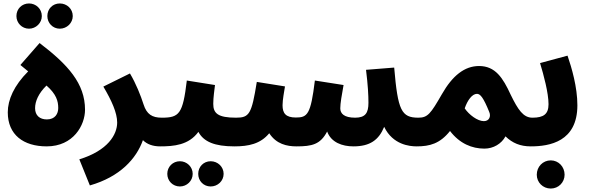

<svg xmlns="http://www.w3.org/2000/svg" viewBox="-20 -842 3414 1111"><path d="M326 -676C367 -676 401 -709 401 -749C401 -791 367 -822 326 -822C285 -822 254 -791 254 -749C254 -709 285 -676 326 -676ZM148 -676C188 -676 222 -709 222 -749C222 -791 188 -822 148 -822C107 -822 75 -791 75 -749C75 -709 107 -676 148 -676ZM250 5C405 5 472 -118 472 -207C472 -359 373 -468 209 -593L98 -466L143 -429C61 -347 25 -265 25 -192C25 -62 116 5 250 5ZM251 -151C210 -151 183 -174 183 -216C183 -256 203 -302 249 -347C306 -297 317 -257 317 -217C317 -184 299 -151 251 -151Z M500 231C675 181 769 76 807 -31C831 -7 865 5 906 5C968 5 1001 -29 1001 -80C1001 -124 975 -161 916 -161C860 -161 829 -181 811 -237C794 -290 767 -358 732 -417L578 -341C626 -260 658 -189 658 -133C658 -64 605 29 439 80Z M906 5C985 5 1072 -2 1128 -79C1158 -22 1222 5 1336 5C1398 5 1431 -29 1431 -80C1431 -124 1405 -161 1346 -161C1241 -161 1214 -186 1214 -241C1214 -279 1221 -322 1224 -350L1061 -376C1038 -182 1017 -161 916 -161ZM1199 237C1240 237 1274 205 1274 164C1274 123 1240 91 1199 91C1158 91 1127 123 1127 164C1127 205 1158 237 1199 237ZM1021 237C1061 237 1095 205 1095 164C1095 123 1061 91 1021 91C980 91 948 123 948 164C948 205 980 237 1021 237Z M1336 5C1418 5 1487 -9 1538 -71C1579 -8 1640 5 1696 5C1785 5 1834 -6 1873 -81C1896 -18 1960 5 2025 5C2121 5 2172 -32 2203 -108C2253 -4 2351 5 2391 5C2453 5 2486 -29 2486 -80C2486 -124 2460 -161 2401 -161C2303 -161 2282 -202 2261 -451L2098 -438C2109 -349 2112 -291 2112 -247C2112 -188 2094 -161 2035 -161C1971 -161 1949 -185 1949 -215C1949 -243 1958 -296 1968 -350L1802 -376C1778 -179 1759 -162 1692 -162C1633 -162 1615 -187 1615 -233C1615 -266 1625 -315 1629 -342L1466 -368C1436 -182 1423 -161 1346 -161Z M2391 5C2467 5 2526 -11 2584 -84C2640 -11 2711 18 2783 18C2835 18 2882 -10 2905 -53C2945 -14 2991 5 3051 5C3112 5 3146 -30 3146 -80C3146 -124 3120 -161 3061 -161C3008 -161 2978 -206 2935 -294C2890 -392 2846 -460 2752 -460C2668 -460 2598 -404 2537 -297C2472 -184 2455 -161 2401 -161ZM2669 -215C2685 -262 2712 -299 2740 -299C2759 -299 2777 -278 2811 -194C2822 -169 2811 -141 2780 -141C2743 -141 2694 -178 2669 -215Z M3051 5C3160 5 3321 -22 3321 -233C3321 -338 3288 -450 3264 -520L3105 -477C3126 -408 3154 -304 3154 -239C3154 -182 3126 -161 3061 -161ZM3167 249C3212 249 3247 213 3247 169C3247 123 3212 86 3167 86C3121 86 3086 123 3086 169C3086 213 3121 249 3167 249Z"/></svg>

Font: Noto Sans Arabic UI SmCn Bk
Style: Regular
Weight: 900
Width: 4
Designer: Monotype Design Team, Nadine Chahine and Nizar Qandah
Foundry: Monotype Imaging Inc.
Version: Version 2.010